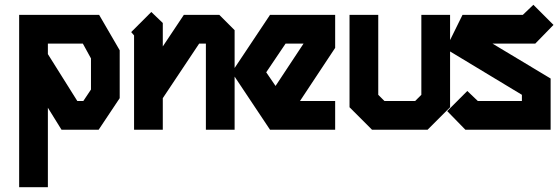

<svg xmlns="http://www.w3.org/2000/svg" viewBox="-20 -542 2332 802"><path d="M60 -480H394L480 -332V-132L392 0H237L180 -92V240H60ZM180 -360V-316L303 -120H328L360 -168V-298L326 -360Z M612 -492 660 -446V-348L748 -480H896L960 -416V0H840V-360H812L660 -132V0H540V-394L528 -408Z M1108 -480H1380V-342L1233 -120H1380V0H1108L948 -240ZM1173 -360 1092 -240 1131 -183 1248 -360Z M1440 -480H1560V-146L1586 -120H1714L1740 -146V-480H1860V-94L1766 0H1534L1440 -94Z M2208 -522 2292 -438 2216 -360H2037L2280 -214V0H1924L1848 -78L1932 -162L1976 -120H2160V-146L1842 -338L1912 -480H2164Z"/></svg>

Font: SOV_raksil
Style: bold
Weight: 700
Version: Version 1.00